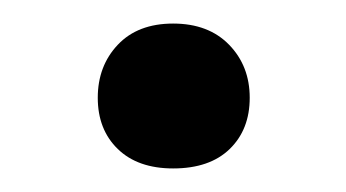

<svg xmlns="http://www.w3.org/2000/svg" viewBox="-20 -138 294 163"><path d="M127 -118Q157 -118 174.5 -100Q192 -82 192 -55Q192 -28 175 -11.5Q158 5 127 5Q97 5 80 -11.5Q63 -28 63 -55Q63 -82 80 -100Q97 -118 127 -118Z"/></svg>

Font: Freesentation 6 SemiBold
Style: Regular
Weight: 600
Designer: glyphs from Roboto by Christian Robertson / Hangul glyphs from Noto Sans CJK(Source Han Sans) by Jang Soo-young and Kang
Foundry: PT&
Version: Version 2.001